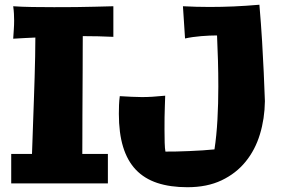

<svg xmlns="http://www.w3.org/2000/svg" viewBox="-20 -761 1175 803"><path d="M454.1 -606.9Q391.1 -609.9 329.1 -609.9H326.2Q326.2 -589.4 325.9 -552.5Q325.7 -515.6 325.7 -470Q325.7 -424.3 325.2 -373.5Q324.7 -322.8 324.7 -274.9Q324.7 -227.1 324.5 -185.8Q324.2 -144.5 324.2 -117.2H431.2V5.9H26.9V-117.2H113.8Q114.7 -142.6 116 -178.7Q117.2 -214.8 118.7 -256.8Q120.1 -298.8 121.8 -344.7Q123.5 -390.6 124.8 -436.3Q126 -481.9 127 -524.9Q127.9 -567.9 127.9 -604Q104.5 -603 81.5 -601.8Q58.6 -600.6 35.2 -599.1Q36.6 -620.1 37.8 -638.4Q39.1 -656.7 39.1 -674.8Q39.1 -689 38.3 -703.4Q37.6 -717.8 35.2 -734.9Q70.3 -732.4 114.7 -731.7Q159.2 -731 206.1 -731Q252.9 -731 297.1 -731.4Q341.3 -731.9 376.5 -732.9Q417.5 -733.9 454.1 -734.9ZM1087.9 -337.9Q1086.9 -264.6 1067.1 -199.5Q1047.4 -134.3 1007.3 -85Q967.3 -35.6 906.7 -6.8Q846.2 22 763.7 22Q691.9 22 637.9 4.2Q584 -13.7 548.3 -51Q512.7 -88.4 494.9 -146.5Q477.1 -204.6 477.1 -285.2Q477.1 -303.2 477.8 -321.8Q478.5 -340.3 481 -358.9Q508.8 -357.4 530.8 -356.2Q552.7 -355 573.7 -355Q595.2 -355 617.7 -356.4Q640.1 -357.9 670.9 -360.8Q669.9 -338.4 669.4 -314.9Q668.5 -294.4 668.2 -269.3Q668 -244.1 668 -219.2Q668 -189.9 668.7 -164.6Q669.4 -139.2 671.9 -127Q691.9 -127 718 -127.4Q744.1 -127.9 772 -129.2Q799.8 -130.4 827.1 -132.1Q854.5 -133.8 877 -136.2Q885.7 -193.4 889.4 -260.7Q893.1 -328.1 893.1 -398.9Q893.1 -454.1 891.6 -508.3Q890.1 -562.5 887.7 -612.8Q873.5 -612.8 856.4 -612.1Q839.4 -611.3 821.5 -609.9Q803.7 -608.4 786.4 -606Q769 -603.5 753.9 -600.1L745.1 -734.9Q801.3 -731.9 856.9 -731.9Q906.7 -731.9 957.5 -734.1Q1008.3 -736.3 1064.9 -741.2Q1071.8 -660.2 1076.2 -587.6Q1080.6 -515.1 1083 -459Q1085.9 -393.6 1087.9 -337.9Z"/></svg>

Font: Galindo
Style: Regular
Weight: 400
Version: Version 1.000